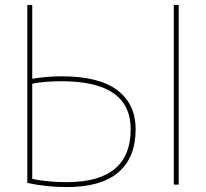

<svg xmlns="http://www.w3.org/2000/svg" viewBox="-20 -750 837 780"><path d="M686 0V-730H706V0ZM91 -730H111V-430Q169 -440 231 -440Q381 -440 456 -384Q531 -328 531 -225Q531 -110 461 -50Q391 10 251 10Q167 10 91 -7ZM111 -410V-23Q175 -10 251 -10Q511 -10 511 -225Q511 -420 231 -420Q161 -420 111 -410Z"/></svg>

Font: Mplus 1p Thin
Style: Regular
Weight: 250
Version: Version 1.061